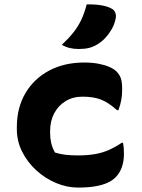

<svg xmlns="http://www.w3.org/2000/svg" viewBox="-20 -834 640 866"><path d="M360 -552Q396 -552 424.5 -546.5Q453 -541 473.5 -532Q494 -523 505 -512Q519 -498 525 -481Q531 -464 531 -431Q531 -405 527 -383Q523 -361 514 -337H508Q469 -372 435 -385Q401 -398 352 -398Q309 -398 276 -378Q243 -358 224.5 -323Q206 -288 206 -242V-234Q206 -213 210.5 -191Q215 -169 228 -146Q250 -139 274.5 -136Q299 -133 332 -133Q375 -133 409 -139Q443 -145 472 -158Q501 -171 529 -190H535Q537 -179 538 -168Q539 -157 539 -140Q539 -106 529.5 -79.5Q520 -53 501 -34Q486 -19 463.5 -9Q441 1 409 6.5Q377 12 331 12Q282 12 233 -8.5Q184 -29 144 -65.5Q104 -102 80 -149.5Q56 -197 56 -251V-261Q56 -348 94.5 -413.5Q133 -479 201.5 -515.5Q270 -552 360 -552ZM371 -814Q406 -815 434.5 -810.5Q463 -806 482 -796Q496 -789 500.5 -775.5Q505 -762 501 -747Q495 -721 482.5 -700Q470 -679 454.5 -662.5Q439 -646 421 -635Q402 -623 382 -618Q362 -613 335 -613Q313 -613 294.5 -617.5Q276 -622 259 -632Q290 -661 311 -687.5Q332 -714 346.5 -744.5Q361 -775 371 -814Z"/></svg>

Font: Recursive Monospace Casual ExtraBold
Style: Regular
Weight: 800
Version: Version 1.047